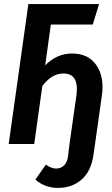

<svg xmlns="http://www.w3.org/2000/svg" viewBox="-20 -711 552 948"><path d="M335.9 -446.8Q417 -446.8 456.5 -388.2Q496.1 -329.6 482.9 -237.8L449.2 0L440.9 57.1Q429.2 135.3 382.3 176Q335.4 216.8 266.1 216.8Q201.7 216.8 154.8 175.8L206.1 102.1Q217.3 108.9 223.4 112.3Q229.5 115.7 239 118.4Q248.5 121.1 258.8 121.1Q281.2 121.1 296.9 105Q312.5 88.9 315.9 60.1L323.2 0L357.9 -244.1Q370.6 -348.1 293 -348.1Q235.4 -348.1 189 -286.1L148.9 0H22.9L120.1 -690.9H469.2L438 -589.8H231L203.1 -388.2Q260.3 -446.8 335.9 -446.8Z"/></svg>

Font: Fira Sans Compressed Medium
Style: Italic
Weight: 500
Width: 3
Italic angle: -8°
Designer: Carrois Corporate & Edenspiekermann AG
Foundry: Carrois Corporate GbR & Edenspiekermann AG
Version: Version 4.203;PS 004.203;hotconv 1.0.88;makeotf.lib2.5.64775